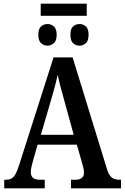

<svg xmlns="http://www.w3.org/2000/svg" viewBox="-20 -1027 680 1047"><path d="M202 -941V-1007H453V-941ZM239 -778Q219 -778 204 -791.5Q189 -805 189 -837Q189 -870 204 -883Q219 -896 239 -896Q258 -896 273.5 -883Q289 -870 289 -837Q289 -805 273.5 -791.5Q258 -778 239 -778ZM414 -778Q393 -778 378.5 -791.5Q364 -805 364 -837Q364 -870 378.5 -883Q393 -896 414 -896Q433 -896 448 -883Q463 -870 463 -837Q463 -805 448 -791.5Q433 -778 414 -778ZM3 0V-47H15Q38 -47 53 -61.5Q68 -76 83 -123L272 -714H376L564 -103Q574 -71 589.5 -59Q605 -47 629 -47H640V0H367V-47H394Q414 -47 426 -56.5Q438 -66 438 -86Q438 -96 435 -110.5Q432 -125 428 -137L399 -238H185L159 -147Q156 -135 152 -118.5Q148 -102 148 -89Q148 -47 194 -47H224V0ZM203 -292H382L331 -477Q320 -516 310.5 -552Q301 -588 295 -619Q281 -558 259 -484Z"/></svg>

Font: Noto Serif Condensed SemiBold
Style: Regular
Weight: 600
Width: 3
Designer: Monotype Design Team
Foundry: Monotype Imaging Inc.
Version: Version 2.013